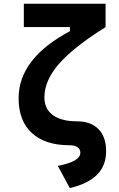

<svg xmlns="http://www.w3.org/2000/svg" viewBox="-20 -752 626 1007"><path d="M346.2 234.4 283.2 118.2Q342.8 106.4 372.1 89.4Q401.4 72.3 401.4 49.3Q401.4 30.8 386.7 20.3Q372.1 9.8 345.2 9.8Q217.3 9.8 147.5 -54Q77.6 -117.7 77.6 -236.8Q77.6 -445.3 346.7 -588.4V-628.9L533.7 -609.9Q364.7 -503.9 288.8 -416.5Q212.9 -329.1 212.9 -241.7Q212.9 -180.2 257.8 -147.9Q302.7 -115.7 383.8 -115.7Q456.5 -115.7 496.6 -74.7Q536.6 -33.7 536.6 41Q536.6 116.2 489.3 164.1Q441.9 211.9 346.2 234.4ZM105 -609.9V-732.4H533.7V-609.9Z"/></svg>

Font: Cascadia Code
Style: Regular
Weight: 400
Monospace: yes
Designer: Aaron Bell
Foundry: Saja Typeworks
Version: Version 2106.017